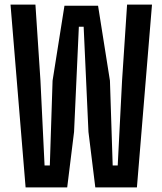

<svg xmlns="http://www.w3.org/2000/svg" viewBox="-20 -820 710 840"><path d="M92 0 26 -800H135L157 -467L175 -96H198L210 -467L262 -795H409L461 -467L473 -96H495L514 -467L536 -800H645L579 0H397L367 -243L346 -703H325L304 -243L274 0Z"/></svg>

Font: Big Shoulders Display
Style: Bold
Weight: 700
Designer: Patric King
Foundry: XO Type Co
Version: Version 1.000; ttfautohint (v1.8.2)